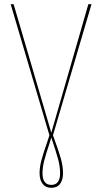

<svg xmlns="http://www.w3.org/2000/svg" viewBox="-20 -701 488 917"><path d="M233 -55Q259 16 270 54Q281 92 281 126Q281 158 267 177Q253 196 225 196Q198 196 183.5 177Q169 158 169 126Q169 97 178 63.5Q187 30 207 -27L216 -55L31 -681H45L225 -67L402 -681H417ZM225 -44 216 -15Q199 36 191 67Q183 98 183 126Q183 182 225 182Q267 182 267 126Q267 94 257.5 59Q248 24 225 -44Z"/></svg>

Font: Fira Sans Compressed Hair
Style: Regular
Weight: 100
Width: 1
Designer: bBox Type GmbH & Carrois Corporate GbR & Edenspiekermann AG
Foundry: bBox Type GmbH & Carrois Corporate GbR & Edenspiekermann AG
Version: Version 4.301